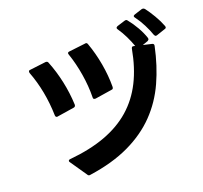

<svg xmlns="http://www.w3.org/2000/svg" viewBox="-125 -1011 1250 1185"><g transform="rotate(-15 500.0 -419.0)"><path d="M304 35Q295 35 291 28L207 -74Q203 -78 203 -82Q203 -90 214 -92Q346 -116 443.5 -162Q541 -208 607 -277Q673 -346 710 -439Q747 -532 758 -652Q760 -667 773 -664L782 -663Q768 -694 748 -727.5Q728 -761 704 -790Q700 -794 700 -799Q700 -804 708 -809L759 -830Q765 -832 767 -832Q774 -832 778 -826Q807 -796 831.5 -760.5Q856 -725 871 -690Q872 -688 872 -684Q872 -677 864 -672L829 -656L886 -648Q900 -646 898 -632Q883 -508 845.5 -401.5Q808 -295 739 -210Q670 -125 564.5 -63Q459 -1 309 34Q307 35 304 35ZM204 -365Q194 -365 192 -377Q174 -537 109 -671Q108 -673 108 -678Q108 -687 118 -688L222 -710H226Q235 -710 239 -701Q272 -636 295 -561.5Q318 -487 328 -410V-407Q328 -396 317 -393L208 -366Q207 -365 204 -365ZM457 -412Q446 -412 446 -424Q441 -497 421.5 -574Q402 -651 372 -718Q370 -722 370 -725Q370 -733 381 -735L487 -757L491 -758H492Q500 -758 504 -748Q535 -681 555.5 -605Q576 -529 582 -455V-453Q582 -440 571 -439L462 -412ZM923 -690Q916 -690 911 -699Q897 -731 874.5 -767Q852 -803 826 -832Q821 -837 821 -841Q821 -847 830 -851L880 -872Q883 -873 887 -873Q892 -873 899 -868Q923 -842 949 -805.5Q975 -769 992 -734Q994 -730 994 -727Q994 -719 985 -716L930 -692Q924 -690 923 -690Z"/></g></svg>

Font: LINE Seed JP_TTF Bold
Style: Regular
Weight: 700
Designer: LINE & Fontrix & Fontworks
Version: Version 1.009